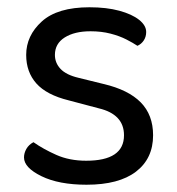

<svg xmlns="http://www.w3.org/2000/svg" viewBox="-20 -495 487 528"><path d="M401 -123Q401 -59 354 -23Q307 13 218 13Q142 13 94 -10.5Q46 -34 46 -62Q46 -74 52.5 -85.5Q59 -97 72 -104Q99 -85 135 -69Q171 -53 217 -53Q321 -53 321 -123Q321 -152 303.5 -170.5Q286 -189 252 -197L169 -219Q108 -234 80 -265.5Q52 -297 52 -344Q52 -397 95 -436Q138 -475 226 -475Q273 -475 308 -465.5Q343 -456 362.5 -440.5Q382 -425 382 -407Q382 -394 375.5 -384Q369 -374 358 -369Q346 -377 327.5 -386.5Q309 -396 284 -402.5Q259 -409 229 -409Q185 -409 158 -392Q131 -375 131 -344Q131 -322 146.5 -305.5Q162 -289 196 -281L265 -264Q333 -248 367 -213.5Q401 -179 401 -123Z"/></svg>

Font: Baloo Bhaijaan 2
Style: Regular
Weight: 400
Designer: Sanskriti Dholi, Noopur Datye and Ek Type
Foundry: Ek Type
Version: Version 1.701